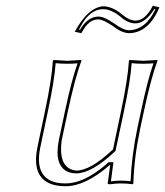

<svg xmlns="http://www.w3.org/2000/svg" viewBox="-20 -642 578 672"><path d="M363.8 -64Q278.3 9.8 210 9.8Q105 9.8 106 -85.4Q106.4 -105 110.8 -126L136.7 -249Q161.6 -366.2 165 -429.2L168 -432.1Q169.9 -432.1 215.3 -429.2L264.6 -432.1L265.1 -429.2Q242.2 -368.7 216.8 -249L195.8 -149.9Q183.1 -51.3 247.6 -44.9Q297.4 -45.4 375.5 -119.1L402.8 -249Q427.7 -366.2 431.2 -429.2L433.6 -432.1Q435.5 -432.1 481 -429.2L530.8 -432.1L531.2 -429.2Q508.3 -368.7 482.9 -249L470.7 -191.9Q449.2 -90.3 446.8 0L444.3 2.9Q425.3 0 400.4 0Q388.2 0 365.2 2.9Q356.4 2.9 356.9 0L365.7 -64ZM454.1 -569.8Q482.9 -569.8 506.3 -606.9Q510.7 -614.3 515.1 -622.1L538.1 -616.2Q500 -526.9 431.6 -525.9Q405.8 -526.4 373.5 -551.8Q341.8 -573.2 324.2 -574.2Q291 -574.2 267.6 -530.8Q266.1 -527.8 264.6 -525.9L241.7 -530.8Q287.1 -615.2 340.8 -620.1Q373.5 -619.6 406.7 -591.8Q432.1 -570.3 454.1 -569.8ZM356.9 -71.8 359.9 -74.2H377L368.2 -7.3Q388.7 -9.8 400.4 -9.8Q419.4 -9.8 437 -7.8Q440.9 -98.6 460.9 -193.8L473.1 -251Q497.1 -364.3 517.1 -420.4Q500 -418.9 481 -418.9Q457 -418.9 440.9 -420.9Q436.5 -358.4 412.6 -247.1L384.3 -113.8L382.3 -111.8Q300.8 -35.6 247.6 -35.2Q197.8 -35.2 184.6 -80.6Q181.2 -94.2 181.2 -109.4Q181.6 -128.9 186 -151.9L207 -251Q231 -364.3 251.5 -420.4Q234.4 -418.9 215.3 -418.9Q191.4 -418.9 174.8 -420.9Q170.4 -358.9 146.5 -247.1L120.6 -124Q100.1 -20.5 177.7 -2.9Q192.9 0 210 0Q272.9 0 350.1 -65.4Q354 -69.3 356.9 -71.8ZM454.1 -560.1Q426.8 -560.5 400.4 -584.5Q368.7 -609.9 340.8 -609.9Q294.4 -609.9 261.7 -548.3Q258.8 -543 256.3 -538.1L259.8 -537.6Q286.6 -583.5 324.2 -584Q345.2 -584 378.4 -560.5L379.4 -560.1Q410.6 -536.6 431.6 -536.1Q489.7 -537.6 523.9 -609.4L520 -610.4Q489.3 -561 454.1 -560.1Z"/></svg>

Font: Linux Biolinum Outline O
Style: Italic
Weight: 400
Italic angle: -12°
Designer: Philipp H. Poll
Foundry: Philipp H. Poll
Version: Version 0.6.2